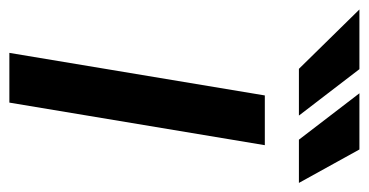

<svg xmlns="http://www.w3.org/2000/svg" viewBox="-276 -579 788 410"><g transform="rotate(90 118.0 -374.0)"><path d="M25.9 0 116.8 -545.5H223L132.1 0ZM159.8 -618.3H60L-66.8 -747.5H60.7ZM303.6 -618.3H211.3L112.2 -747.5H232.2Z"/></g></svg>

Font: Inter UI Medium
Style: Italic
Weight: 500
Italic angle: 9.39999°
Designer: Rasmus Andersson
Foundry: rsms
Version: 3.2;8d6f07862